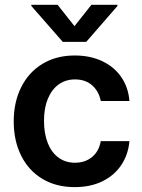

<svg xmlns="http://www.w3.org/2000/svg" viewBox="-20 -768 593 799"><path d="M37.1 -262.7Q37.1 -343.3 68.4 -405.5Q99.6 -467.8 157 -502.4Q214.4 -537.1 291 -537.1Q355 -537.1 405 -513.7Q455.1 -490.2 484.6 -447.3Q514.2 -404.3 518.6 -347.7H399.4Q391.6 -387.7 363.8 -412.6Q335.9 -437.5 292 -437.5Q253.4 -437.5 224.4 -416.7Q195.3 -396 179.2 -357.2Q163.1 -318.4 163.1 -265.6Q163.1 -211.4 179 -172.1Q194.8 -132.8 223.9 -111.8Q252.9 -90.8 292 -90.8Q334 -90.8 362.8 -114.3Q391.6 -137.7 399.4 -180.7H518.6Q513.7 -124.5 484.6 -81.1Q455.6 -37.6 405.8 -13.4Q356 10.7 291 10.7Q213.4 10.7 156 -23.9Q98.6 -58.6 67.9 -120.6Q37.1 -182.6 37.1 -262.7ZM290 -659.2 360.4 -748H468.8V-743.2L338.9 -593.8H241.2L110.4 -743.2V-748H219.7Z"/></svg>

Font: WEMIX Pretendard SemiBold
Style: Regular
Weight: 600
Designer: Base glyphs from Inter by Rasmus Andersson; Hangeul glyphs from Noto Sans CJK(Source Han Sans) by Jang Soo-young and Kan
Foundry: Kil Hyung-jin
Version: Version 1.000